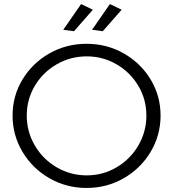

<svg xmlns="http://www.w3.org/2000/svg" viewBox="-20 -921 854 947"><path d="M772 -351Q772 -254 723 -172Q674 -90 590.5 -42Q507 6 407 6Q307 6 223.5 -42Q140 -90 91 -172Q42 -254 42 -351Q42 -448 91 -529Q140 -610 223.5 -657.5Q307 -705 407 -705Q507 -705 590.5 -657.5Q674 -610 723 -529Q772 -448 772 -351ZM112 -351Q112 -271 152 -203Q192 -135 260 -95.5Q328 -56 408 -56Q487 -56 554.5 -95.5Q622 -135 662 -203Q702 -271 702 -351Q702 -431 662 -498Q622 -565 554.5 -604Q487 -643 408 -643Q328 -643 260 -604Q192 -565 152 -498Q112 -431 112 -351ZM380 -901 438 -873 345 -767 292 -774ZM522 -901 580 -873 487 -767 434 -774Z"/></svg>

Font: Gontserrat Light
Style: Regular
Weight: 300
Designer: Julieta Ulanovsky
Foundry: Julieta Ulanovsky
Version: Version 6.001